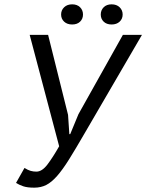

<svg xmlns="http://www.w3.org/2000/svg" viewBox="-20 -861 675 886"><path d="M294 -331 300 -242H304L342 -334L547 -700H635L370 -245Q329 -174 299 -126Q269 -78 243.5 -49Q218 -20 193.5 -7.5Q169 5 138 5Q106 5 87 -1.5Q68 -8 54 -17L93 -86Q109 -76 121.5 -72.5Q134 -69 148 -69Q174 -69 199 -102Q224 -135 253 -186L117 -700H202ZM262 -794Q262 -814 276 -827.5Q290 -841 313 -841Q336 -841 349.5 -827.5Q363 -814 363 -794Q363 -774 349.5 -761Q336 -748 313 -748Q290 -748 276 -761Q262 -774 262 -794ZM445 -794Q445 -814 458.5 -827.5Q472 -841 495 -841Q518 -841 532 -827.5Q546 -814 546 -794Q546 -774 532 -761Q518 -748 495 -748Q472 -748 458.5 -761Q445 -774 445 -794Z"/></svg>

Font: PT Sans
Style: Italic
Weight: 400
Italic angle: -12°
Designer: A.Korolkova, O.Umpeleva, V.Yefimov
Foundry: ParaType Ltd
Version: Version 2.003W OFL